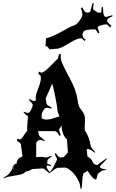

<svg xmlns="http://www.w3.org/2000/svg" viewBox="-90 -1187 769 1278"><path d="M513.2 -1120.1 526.4 -1167 534.7 -1162.6 529.3 -1140.6Q530.3 -1120.6 534.2 -1120.6L562.5 -1102.5Q577.1 -1102.5 584 -1103.5L586.9 -1140.1L594.7 -1140.6Q598.1 -1096.2 598.6 -1092.8L605.5 -1079.6Q608.4 -1074.7 610.4 -1074.7Q626.5 -1074.7 656.7 -1085.9L659.2 -1079.6Q624.5 -1063 624.5 -1057.1L622.6 -1047.4Q623 -1039.6 650.9 -1016.1L644 -1003.4Q622.6 -1024.9 617.7 -1024.9Q603 -1024.9 581.5 -1018.3Q560.1 -1011.7 560.1 -1005.4Q560.1 -993.7 571.8 -969.7L562.5 -964.4Q549.3 -991.7 541.5 -991.7Q500 -991.7 476.1 -984.4Q466.3 -981 466.3 -977.8Q466.3 -974.6 464.4 -972.7L459 -960.9Q459 -947.3 462.6 -939.7Q466.3 -932.1 480 -922.4L472.2 -914.6Q455.6 -932.6 450.2 -932.6Q425.3 -932.6 376.7 -903.3Q328.1 -874 321.5 -871.8Q314.9 -869.6 308.6 -867.9Q302.2 -866.2 302.2 -864.3L241.2 -858.4Q241.2 -856 241 -856Q240.7 -856 239.3 -858.4Q226.6 -881.3 211.4 -881.3Q214.4 -881.3 215.8 -931.2Q269.5 -945.8 356 -996.1Q383.8 -1012.7 400.6 -1016.6Q417.5 -1020.5 438 -1047.6Q458.5 -1074.7 458.5 -1090.6Q458.5 -1106.4 448.7 -1133.8L458 -1137.7Q474.1 -1105.5 481 -1105.5L495.1 -1102.5Q502 -1104.5 506.3 -1106.4Q508.3 -1106.9 509.8 -1108.4Q511.2 -1109.9 512.2 -1110.6Q513.2 -1111.3 513.2 -1115.2ZM543 -168Q511.2 -194.8 495.1 -194.8H486.8L492.2 -145Q516.6 -134.3 526.4 -110.4Q535.2 -88.9 558.1 -88.9Q559.1 -88.9 587.9 -111.3Q616.7 -133.8 626 -133.8Q620.6 -127 607.4 -114.3Q575.2 -81.5 575.2 -79.1Q575.2 -76.7 577.1 -71.8V-70.8Q580.6 -65.4 609.9 -60.1L620.1 -58.1Q620.1 -55.7 608.4 -54.7Q596.7 -53.7 592.3 -52.2Q587.9 -50.8 586.4 -49.3Q585 -47.9 583.5 -46.1Q582 -44.4 575.4 -41.7Q568.8 -39.1 562.7 -29.8Q556.6 -20.5 555.7 -12.7Q554.2 7.8 546.9 7.8Q537.6 7.8 521 -11.2Q504.4 -30.3 493.2 -49.8L469.2 -36.1Q458.5 -31.2 455.1 57.1Q455.1 67.4 445.8 70.8Q445.8 38.6 426.3 4.2Q406.7 -30.3 381.1 -51Q355.5 -71.8 341.3 -71.8Q327.1 -71.8 293 -69.8L276.9 -63Q276.4 -63 258.1 -48.1Q239.7 -33.2 232.9 -33.2L236.8 -37.1H235.8Q233.9 -37.1 217.3 -51.5Q200.7 -65.9 194.8 -65.9L124 -62Q108.9 -49.3 79.1 -43.9Q71.8 -31.2 46.6 -25.4Q21.5 -19.5 -10.3 -14.9Q-42 -10.3 -51.5 -5.1Q-61 0 -64.5 0Q-67.9 0 -69.8 -1Q-41 -18.1 -28.8 -32.2L-10.7 -58.1Q-6.8 -63.5 -5.4 -77.1Q-3.9 -90.8 -1 -94.2Q-2.9 -76.2 -2.9 -67.1Q-2.9 -58.1 -1 -56.2V-65.9Q-1 -97.2 21 -98.1Q21 -133.3 60.1 -145L48.8 -226.1Q47.4 -234.9 22.9 -249L25.9 -264.2Q41 -258.8 43 -258.8Q52.2 -258.8 67.6 -284.4Q83 -310.1 91.8 -315.9Q90.8 -326.2 90.8 -344.2L96.2 -410.2Q96.2 -414.6 81.8 -424.8Q67.4 -435.1 66.9 -441.9V-443.8Q87.4 -435.1 97.2 -435.1Q106.9 -435.1 117.4 -457.3Q127.9 -479.5 127.9 -487.8Q127.9 -496.1 116.2 -506.8Q101.1 -521 105 -528.8Q129.4 -514.2 135.7 -514.2Q142.1 -514.2 148.9 -521Q147.9 -524.9 147.9 -540.8Q147.9 -556.6 165 -600.1Q182.1 -643.6 182.1 -668L181.2 -680.2Q181.2 -683.1 165 -695.8L169.9 -710Q184.6 -703.1 186 -703.1Q204.1 -703.1 261.7 -763.7Q285.6 -789.1 295.9 -796.9Q295.9 -806.6 303.2 -826.2H314.9Q314 -820.3 314 -807.1Q314 -793.9 319.8 -777.3Q325.7 -760.7 344 -723.9Q362.3 -687 377.9 -659.2Q417 -587.9 426.3 -522Q431.6 -481.9 443.4 -465.8Q455.1 -449.7 461.4 -441.4Q476.1 -421.4 476.1 -390.1L474.1 -351.1V-319.8Q503.9 -278.8 513.2 -217.8Q516.1 -203.1 536.1 -184.1Q542 -178.2 542 -170.9ZM313 -138.2 318.8 -139.2 334 -141.1 361.8 -171.9 356 -259.8Q338.9 -272.5 329.8 -297.9Q320.8 -323.2 320.8 -335.7Q320.8 -348.1 321.5 -350.1Q322.3 -352.1 322.3 -353L307.1 -332Q303.2 -326.7 303.2 -322.5Q303.2 -318.4 307.6 -307.9Q312 -297.4 312 -289.6Q312 -281.7 309.1 -278.8Q294.9 -302.2 288.3 -308.1Q281.7 -314 272 -314H163.1L169.9 -287.1Q171.4 -280.8 189.2 -267.8Q207 -254.9 208 -247.1Q186.5 -254.9 177.2 -254.9Q168 -254.9 160.2 -249L150.9 -235.8V-141.1L188 -143.1L218.3 -138.2Q220.2 -138.2 231.2 -143.1Q242.2 -147.9 249 -147.9Q255.9 -147.9 257.8 -147Q238.8 -135.3 232.7 -129.2Q226.6 -123 225.1 -116.2V-105L224.1 -102.1Q224.1 -95.2 231.4 -94.7Q247.6 -92.8 253.9 -79.1Q231.9 -85.9 225.6 -85.9Q219.2 -85.9 220 -76.4Q220.7 -66.9 241.2 -41Q258.8 -60.5 262.9 -70.6Q267.1 -80.6 278.6 -101.6Q290 -122.6 290 -126.5Q290 -130.4 283 -142.8Q275.9 -155.3 275.9 -160.4Q275.9 -165.5 280.3 -168.9Q300.8 -138.2 313 -138.2ZM251 -464.8 222.2 -470.2Q211.9 -470.2 203.1 -458Q187 -436 187 -419.4Q187 -402.8 188 -398.9L210 -391.1Q242.7 -391.1 261.2 -398.2Q279.8 -405.3 290 -407.2L306.2 -412.1Q292 -441.9 292 -456.8Q292 -471.7 278.6 -539.6Q265.1 -607.4 257.8 -630.9L214.8 -533.2V-522.9Q217.3 -520.5 219.2 -502.9V-499Q221.2 -486.8 242.2 -478Q254.9 -471.2 254.9 -466.8Q254.9 -464.8 251 -464.8Z"/></svg>

Font: Eater Caps
Style: Regular
Weight: 400
Version: Version 001.002